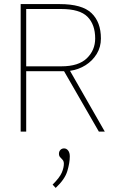

<svg xmlns="http://www.w3.org/2000/svg" viewBox="-20 -643 590 938"><path d="M81 0V-623H272Q381 -623 427 -579Q473 -535 473 -455Q473 -413 452.5 -379.5Q432 -346 398 -324.5Q364 -303 322 -297L492 0H463L293 -295H108V0ZM108 -319H280Q364 -319 404.5 -358.5Q445 -398 445 -455Q445 -523 407.5 -561Q370 -599 279 -599H108ZM252 275 237 259Q272 224 282 200Q292 176 292 157Q292 145 286 138Q280 131 274 125Q268 119 268 108Q268 97 275 89.5Q282 82 293 82Q305 82 313 92.5Q321 103 321 121Q321 152 309 192.5Q297 233 252 275Z"/></svg>

Font: Inconsolata SemiExpanded ExtraLight
Style: Regular
Weight: 200
Width: 6
Monospace: yes
Designer: Raph Levien, Cyreal, Brenton Simpson
Foundry: Raph Levien, Cyreal, Google
Version: Version 3.001; ttfautohint (v1.8.2.53-6de2)